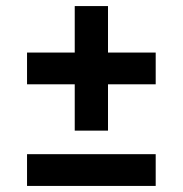

<svg xmlns="http://www.w3.org/2000/svg" viewBox="-20 -612 602 632"><path d="M226 -182V-334.5H69V-439H226V-592H335.5V-439H492.5V-334.5H335.5V-182ZM69 0V-104.5H492.5V0Z"/></svg>

Font: Encode Sans SemiExpanded SemiExpanded SemiBold
Style: Regular
Weight: 600
Width: 6
Designer: Multiple Designers
Foundry: Impallari Type
Version: Version 3.000; ttfautohint (v1.8.3) -l 8 -r 50 -G 200 -x 14 